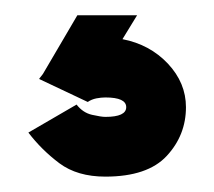

<svg xmlns="http://www.w3.org/2000/svg" viewBox="-20 -20 280 251"><path d="M81.1 0H159.2L140.1 31.2Q175.8 38.1 199.5 63.2Q223.1 88.4 223.1 120.1Q223.1 156.7 198 183.8Q172.9 210.9 117.7 210.9Q81.1 210.9 57.6 193.4Q34.2 175.8 17.1 153.3L80.1 116.7Q88.4 127.4 100.3 130.1Q112.3 132.8 117.7 132.8Q145 132.8 145 120.1Q145 107.4 117.7 107.4Q112.3 107.4 106 108.6Q99.6 109.9 94.7 113.3L31.7 83.5L31.2 83Q34.2 79.1 36.1 76.7Z"/></svg>

Font: Giphurs Black
Style: Regular
Weight: 900
Version: Version 0.920; ttfautohint (v1.8.4.7-5d5b)